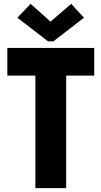

<svg xmlns="http://www.w3.org/2000/svg" viewBox="-20 -966 521 986"><path d="M161.6 0V-601.6H319.8V0ZM17.6 -577.6V-719.7H463.9V-577.6ZM137.2 -946.3 238.8 -855.5H240.2L345.7 -946.3L411.1 -875L254.4 -753.9H226.6L69.3 -875Z"/></svg>

Font: Reddit Sans Condensed ExtraBold
Style: Regular
Weight: 800
Designer: Stephen Hutchings
Foundry: Reddit
Version: Version 1.014